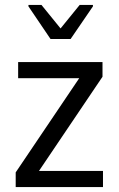

<svg xmlns="http://www.w3.org/2000/svg" viewBox="-20 -763 484 783"><path d="M44 0ZM44 0V-60L303 -444H54V-510H398V-450L139 -66H400V0ZM186 -604 96 -737V-743H149L227 -647L305 -743H359V-737L268 -604Z"/></svg>

Font: Assailand
Style: Regular
Weight: 400
Designer: Hector Gatti with collaboration of the Omnibus-Type team
Foundry: Omnibus-Type
Version: Version 0.072;October 19, 2019;FontCreator 12.0.0.2547 64-bi